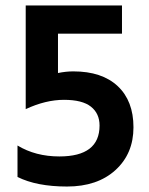

<svg xmlns="http://www.w3.org/2000/svg" viewBox="-20 -675 544 702"><path d="M44 -28V-143Q110 -103 197 -103Q344 -103 344 -216Q344 -260 312.5 -285Q281 -310 214 -310Q147 -310 74 -276V-655H426V-552H192V-408Q221 -414 248 -414Q353 -414 410.5 -360Q468 -306 468 -209.5Q468 -113 402 -53Q336 7 225 7Q114 7 44 -28Z"/></svg>

Font: Hind Guntur SemiBold
Style: Regular
Weight: 600
Designer: Manushi Parikh, Hitesh Malaviya
Foundry: Indian Type Foundry
Version: Version 1.000;PS 1.0;hotconv 1.0.86;makeotf.lib2.5.63406; tt